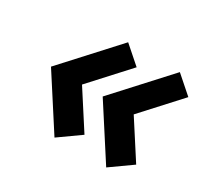

<svg xmlns="http://www.w3.org/2000/svg" viewBox="-110 -680 853 804"><g transform="rotate(30 316.5 -278.0)"><path d="M231.8 -28 334.7 -101 220.6 -278 382.5 -455 299.4 -528 70.6 -278ZM481.8 -28 584.7 -101 470.6 -278 632.5 -455 549.4 -528 320.6 -278Z"/></g></svg>

Font: Hussar Techniczny
Style: Bold 
Weight: 700
Foundry: Cannot Into Space Fonts
Version: Version 0.77